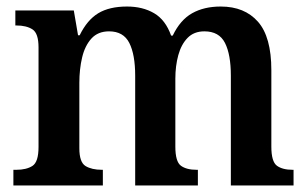

<svg xmlns="http://www.w3.org/2000/svg" viewBox="-20 -568 944 588"><path d="M21 0V-48H30Q61 -48 79.5 -60Q98 -72 98 -118V-423Q98 -466 79.5 -478Q61 -490 30 -490H27V-536H206L219 -460H224Q247 -507 281 -527.5Q315 -548 369 -548Q417 -548 452 -527.5Q487 -507 504 -459H509Q532 -507 568.5 -527.5Q605 -548 656 -548Q729 -548 770 -501.5Q811 -455 811 -353V-119Q811 -73 828 -60.5Q845 -48 876 -48H879V0H687V-336Q687 -401 669 -436.5Q651 -472 606 -472Q574 -472 554.5 -452Q535 -432 526 -399Q517 -366 517 -327V-119Q517 -73 534 -60.5Q551 -48 582 -48H586V0H394V-336Q394 -401 376 -436.5Q358 -472 314 -472Q280 -472 260 -450Q240 -428 231.5 -392Q223 -356 223 -314V-114Q223 -71 242 -59.5Q261 -48 292 -48H295V0Z"/></svg>

Font: Noto Serif Hebrew SemiCondensed SemiBold
Style: Regular
Weight: 600
Width: 4
Designer: Monotype Design Team
Foundry: Monotype Imaging Inc.
Version: Version 2.004; ttfautohint (v1.8.4.7-5d5b)